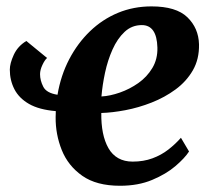

<svg xmlns="http://www.w3.org/2000/svg" viewBox="-20 -586 676 616"><path d="M131 -400Q123.5 -393.5 116 -377.5Q108.5 -361.5 108.5 -348Q108.5 -328 118.8 -307.8Q129 -287.5 164.5 -282Q175 -344 202 -395.8Q229 -447.5 268.8 -485.8Q308.5 -524 358.5 -544.8Q408.5 -565.5 466 -565.5Q545 -565.5 581 -530.8Q617 -496 618.5 -444Q619.5 -396.5 598.8 -360.5Q578 -324.5 543.2 -299Q508.5 -273.5 466.5 -257Q424.5 -240.5 382.2 -232.5Q340 -224.5 305 -223.5Q304.5 -188.5 310.2 -160Q316 -131.5 328 -110.5Q340 -89.5 359.5 -78.5Q379 -67.5 405.5 -67.5Q440.5 -67.5 469 -78Q497.5 -88.5 520.2 -106.2Q543 -124 560.5 -144L586.5 -100Q573 -79 543 -53.2Q513 -27.5 468.2 -8.8Q423.5 10 365 10Q289.5 10 244 -22Q198.5 -54 178.2 -104.5Q158 -155 158.5 -210Q158.5 -215 158.8 -219.8Q159 -224.5 159 -229.5Q105.5 -234 73.2 -252.5Q41 -271 26.2 -299.8Q11.5 -328.5 11.5 -362.5Q11.5 -382.5 24.2 -410.2Q37 -438 64.5 -454.5ZM435 -505.5Q403 -505.5 379.8 -483.8Q356.5 -462 341 -427.2Q325.5 -392.5 317 -352.8Q308.5 -313 305.5 -276.5Q333 -278 364.5 -289Q396 -300 423.8 -319.5Q451.5 -339 468.8 -367.8Q486 -396.5 485 -433.5Q484 -469.5 471.5 -487.5Q459 -505.5 435 -505.5Z"/></svg>

Font: Merriweather 24pt
Style: Bold Italic
Weight: 700
Italic angle: -7.8°
Designer: Eben Sorkin
Foundry: Eben Sorkin
Version: Version 2.101